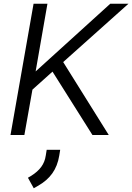

<svg xmlns="http://www.w3.org/2000/svg" viewBox="-20 -720 705 1024"><path d="M317 -389 560 0H473L260 -338L153 -242L110 0H36L159 -700H233L170 -339L568 -700H665ZM129 228 146 218Q181 196 200 170Q219 144 224 110L229 79H301L296 110Q287 165 259 204.5Q231 244 181 272L160 284Z"/></svg>

Font: Bai Jamjuree
Style: Italic
Weight: 400
Italic angle: -10°
Version: Version 1.000; ttfautohint (v1.6)